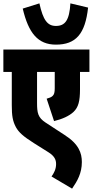

<svg xmlns="http://www.w3.org/2000/svg" viewBox="-20 -916 551 1140"><path d="M503 -871 398 -896C392 -796 367 -762 312 -762C262 -762 236 -796 214 -896L115 -865C149 -720 205 -651 312 -651C430 -651 486 -714 503 -871ZM511 -489V-622H0V-489H50V-292C50 -229 55 -197 75 -160C92 -130 117 -107 180 -67L266 -13C305 11 313 34 313 58C313 89 300 112 286 132L408 204C439 159 466 113 466 46C466 -7 448 -61 363 -115L251 -188C205 -218 200 -246 200 -305V-489H305V-392C305 -368 302 -355 292 -346C285 -339 272 -334 257 -330L301 -197C350 -209 390 -227 416 -251C446 -279 455 -317 455 -386V-489Z"/></svg>

Font: Noto Sans ExtraCondensed Black
Style: Italic
Weight: 900
Width: 2
Italic angle: -12°
Designer: Monotype Design Team
Foundry: Monotype Imaging Inc.
Version: Version 2.013